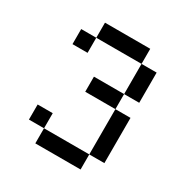

<svg xmlns="http://www.w3.org/2000/svg" viewBox="-166 -865 969 1002"><g transform="rotate(30 318.0 -363.5)"><path d="M90.9 -636.4V-545.5H181.8V-636.4ZM181.8 -727.3V-636.4H454.5V-727.3ZM454.5 -636.4V-454.5H545.5V-636.4ZM272.7 -454.5V-363.6H454.5V-454.5ZM454.5 -363.6V-90.9H545.5V-363.6ZM454.5 -90.9H181.8V0H454.5ZM181.8 -90.9V-181.8H90.9V-90.9Z"/></g></svg>

Font: Departure Mono
Style: Regular
Weight: 400
Monospace: yes
Designer: Helena Zhang
Version: Version 1.500;Glyphs 3.3.1 (3343)